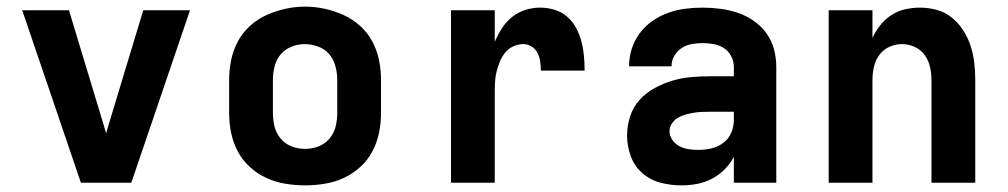

<svg xmlns="http://www.w3.org/2000/svg" viewBox="-20 -551 3040 579"><path d="M224 0 47 -520H188L293 -173Q295 -167 296.5 -161Q298 -155 300 -149Q302 -155 303.5 -161Q305 -167 307 -173L412 -520H553L376 0Z M900 8Q870 8 840 3Q810 -2 783 -14.5Q756 -27 733.5 -47.5Q711 -68 697 -94.5Q683 -121 677 -150.5Q671 -180 671 -210V-310Q671 -340 677 -369.5Q683 -399 697 -425.5Q711 -452 733.5 -472.5Q756 -493 783.5 -505.5Q811 -518 840.5 -524.5Q870 -531 900 -531Q930 -531 959.5 -524.5Q989 -518 1016.5 -505.5Q1044 -493 1066.5 -472.5Q1089 -452 1103 -425.5Q1117 -399 1123 -369.5Q1129 -340 1129 -310V-210Q1129 -180 1123 -150.5Q1117 -121 1103 -94.5Q1089 -68 1066.5 -47.5Q1044 -27 1017 -14.5Q990 -2 960 3Q930 8 900 8ZM900 -102Q921 -102 940.5 -109.5Q960 -117 973.5 -133Q987 -149 992 -169Q997 -189 997 -210V-310Q997 -331 991.5 -351.5Q986 -372 973 -387.5Q960 -403 939.5 -410.5Q919 -418 899 -418Q878 -418 858.5 -410Q839 -402 826 -386.5Q813 -371 808 -350.5Q803 -330 803 -310V-210Q803 -189 808 -169Q813 -149 826.5 -133Q840 -117 859.5 -109.5Q879 -102 900 -102Z M1340 0V-520H1472V-425Q1481 -446 1493.5 -465.5Q1506 -485 1524 -499.5Q1542 -514 1564 -521Q1586 -528 1609 -528Q1631 -528 1652.5 -521.5Q1674 -515 1690.5 -500.5Q1707 -486 1717.5 -466.5Q1728 -447 1733.5 -425.5Q1739 -404 1741 -382Q1743 -360 1743 -338H1611Q1611 -352 1609 -365.5Q1607 -379 1601 -391Q1595 -403 1583.5 -410.5Q1572 -418 1558 -418Q1543 -418 1528.5 -411.5Q1514 -405 1504 -393Q1494 -381 1488 -366.5Q1482 -352 1478 -337Q1474 -322 1473 -306.5Q1472 -291 1472 -276V0Z M2035 8Q2003 8 1972 0Q1941 -8 1917 -29Q1893 -50 1882 -80.5Q1871 -111 1871 -142Q1871 -171 1880 -199.5Q1889 -228 1908.5 -249.5Q1928 -271 1953.5 -285Q1979 -299 2007 -307.5Q2035 -316 2064 -318.5Q2093 -321 2122 -321H2193V-349Q2193 -366 2185 -381.5Q2177 -397 2163 -406Q2149 -415 2132 -418Q2115 -421 2098 -421Q2082 -421 2065.5 -418Q2049 -415 2035.5 -406Q2022 -397 2013.5 -382.5Q2005 -368 2005 -351H1877Q1877 -378 1885 -403.5Q1893 -429 1909 -450.5Q1925 -472 1947 -487.5Q1969 -503 1994 -512Q2019 -521 2045.5 -524.5Q2072 -528 2098 -528Q2125 -528 2152 -524.5Q2179 -521 2204.5 -512.5Q2230 -504 2252.5 -488.5Q2275 -473 2291 -451Q2307 -429 2314 -402.5Q2321 -376 2321 -349V0H2193V-78Q2182 -57 2165 -40Q2148 -23 2127 -12Q2106 -1 2082.5 3.5Q2059 8 2035 8ZM2086 -99Q2106 -99 2125.5 -103.5Q2145 -108 2161 -120Q2177 -132 2185 -150.5Q2193 -169 2193 -189V-214H2122Q2110 -214 2097 -213.5Q2084 -213 2072 -211Q2060 -209 2047.5 -205.5Q2035 -202 2024.5 -196Q2014 -190 2006.5 -179Q1999 -168 1999 -156Q1999 -141 2008 -128.5Q2017 -116 2030 -109.5Q2043 -103 2057.5 -101Q2072 -99 2086 -99Z M2479 0V-520H2611V-437Q2621 -458 2635 -475.5Q2649 -493 2668 -505.5Q2687 -518 2709.5 -523Q2732 -528 2754 -528Q2780 -528 2805.5 -521Q2831 -514 2851 -497.5Q2871 -481 2885 -459Q2899 -437 2907 -412.5Q2915 -388 2918 -362Q2921 -336 2921 -310V0H2789V-310Q2789 -330 2784.5 -349.5Q2780 -369 2768.5 -385Q2757 -401 2738.5 -409.5Q2720 -418 2700 -418Q2680 -418 2661.5 -409.5Q2643 -401 2631.5 -385Q2620 -369 2615.5 -349.5Q2611 -330 2611 -310V0Z"/></svg>

Font: Iosevka Custom XBdEx
Style: Regular
Weight: 800
Width: 7
Monospace: yes
Designer: Belleve Invis
Foundry: Belleve Invis
Version: Version 11.2.4; ttfautohint (v1.8.4)